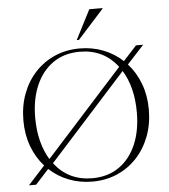

<svg xmlns="http://www.w3.org/2000/svg" viewBox="-61 -990 927 1055"><g transform="rotate(-5 402.0 -462.5)"><path d="M399 -725Q469 -725 529.5 -701.2Q590 -677.5 636 -634.5L709.5 -715H749L656 -614Q700 -565.5 724.5 -500.2Q749 -435 749 -358.5Q749 -278 723.5 -210.8Q698 -143.5 652 -94Q606 -44.5 543.5 -17.2Q481 10 407 10Q336.5 10 276 -13.8Q215.5 -37.5 169.5 -80.5L96 0H56.5L149 -101.5Q105.5 -149.5 81.2 -214.8Q57 -280 57 -357Q57 -437 82.2 -504.2Q107.5 -571.5 153.5 -621Q199.5 -670.5 262 -697.8Q324.5 -725 399 -725ZM123 -367Q123 -296 138.2 -237.2Q153.5 -178.5 181 -134L607 -605.5Q529 -707 398.5 -707Q312 -707 250.5 -664Q189 -621 156 -544.5Q123 -468 123 -367ZM407 -8.5Q493 -8.5 554.8 -51.5Q616.5 -94.5 649.2 -170.8Q682 -247 682 -348Q682 -419 667 -477.8Q652 -536.5 624 -581L198.5 -109.5Q276 -8.5 407 -8.5ZM387.5 -772 471 -935H543.5V-931.5L399.5 -772Z"/></g></svg>

Font: Newsreader Display Light
Style: Regular
Weight: 300
Designer: Hugues Gentile
Foundry: Production Type
Version: Version 1.001